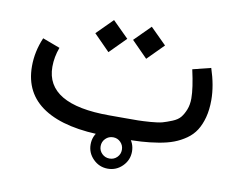

<svg xmlns="http://www.w3.org/2000/svg" viewBox="-71 -582 1010 812"><g transform="rotate(10 434.0 -176.0)"><path d="M406 13.9Q392.6 27.3 392.6 46.4Q392.6 65.4 406 78.6Q419.4 91.8 438.5 91.8Q457.5 91.8 470.7 78.6Q483.9 65.4 483.9 46.4Q483.9 27.3 470.7 13.9Q457.5 0.5 438.5 0.5Q419.4 0.5 406 13.9ZM375.7 109.1Q349.6 83 349.6 46.4Q349.6 9.8 375.7 -16.4Q401.9 -42.5 438.5 -42.5Q475.1 -42.5 501.2 -16.4Q527.3 9.8 527.3 46.4Q527.3 83 501.2 109.1Q475.1 135.3 438.5 135.3Q401.9 135.3 375.7 109.1ZM476.1 0H410.2Q233.4 0 140.6 -59.6Q47.9 -119.1 47.9 -236.3Q47.9 -299.3 74.2 -360.4L148.9 -332.5Q133.3 -291 133.3 -248.5Q133.8 -87.9 405.3 -87.9H472.7Q510.7 -87.9 530 -88.1Q549.3 -88.4 582.5 -90.8Q615.7 -93.3 633.1 -98.1Q650.4 -103 673.3 -112.3Q696.3 -121.6 707.5 -135.5Q718.8 -149.4 727.1 -170.4Q735.4 -191.4 735.4 -218.8Q735.4 -262.7 717.8 -340.8L795.9 -360.4Q819.8 -288.1 819.8 -226.1Q819.8 -184.6 811 -151.6Q802.2 -118.7 787.1 -95Q772 -71.3 747.6 -54.2Q723.1 -37.1 696 -26.9Q668.9 -16.6 631.8 -10.5Q594.7 -4.4 558.6 -2.2Q522.5 0 476.1 0ZM449.7 -419.9 518.1 -488.3 586.9 -419.9 518.1 -350.6ZM287.6 -419.9 356 -488.3 424.8 -419.9 356 -350.6Z"/></g></svg>

Font: Vazir FD
Style: FD
Weight: 400
Foundry: Based on Dejavu fonts, by Saber Rastikerdar
Version: Version 26.0.0